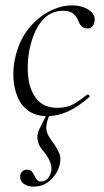

<svg xmlns="http://www.w3.org/2000/svg" viewBox="-20 -419 385 714"><path d="M156 13Q114 13 86.5 -6.5Q59 -26 45.5 -58Q32 -90 30 -128Q28 -166 36 -202Q50 -266 84 -309.5Q118 -353 162 -376Q206 -399 248 -399Q272 -399 292 -391.5Q312 -384 323 -371Q334 -358 332 -342Q331 -331 324.5 -322Q318 -313 304 -313Q293 -313 284.5 -320.5Q276 -328 271 -342Q268 -353 255 -366Q242 -379 215 -379Q179 -379 153.5 -358.5Q128 -338 112.5 -305Q97 -272 89 -232Q79 -177 85.5 -128Q92 -79 118.5 -48.5Q145 -18 193 -18Q230 -18 256 -33.5Q282 -49 304 -67Q307 -69 311 -65Q315 -61 312 -58Q270 -21 231.5 -4Q193 13 156 13ZM104 275Q83 275 67.5 264Q52 253 56 230Q58 222 64.5 217Q71 212 81 212Q92 212 98 218.5Q104 225 108 234Q112 243 117.5 249.5Q123 256 132 256Q162 256 171 215Q173 198 164.5 179Q156 160 137 138Q124 122 120 102Q116 82 127 60L157 0H168Q157 24 153.5 41.5Q150 59 155 73.5Q160 88 172 104Q188 125 198 145.5Q208 166 203 188Q201 205 188.5 225.5Q176 246 155 260.5Q134 275 104 275Z"/></svg>

Font: Cormorant Light Light
Style: Italic
Weight: 300
Italic angle: -10°
Version: Version 4.000